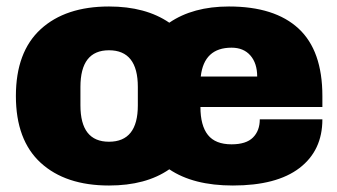

<svg xmlns="http://www.w3.org/2000/svg" viewBox="-20 -560 1040 592"><path d="M29 -264Q29 -400 105.5 -470Q182 -540 316 -540Q429 -540 502 -490Q575 -540 686 -540Q827 -540 900.5 -472Q974 -404 974 -264V-230H598Q598 -173 621 -144Q644 -115 694 -115Q739 -115 760 -136Q781 -157 781 -192H974Q974 -96 903.5 -42Q833 12 698 12Q576 12 502 -38Q430 12 316 12Q182 12 105.5 -58Q29 -128 29 -264ZM773 -324Q773 -365 752 -389Q731 -413 694 -413Q609 -413 599 -324ZM405 -235V-292Q405 -405 316 -405Q228 -405 228 -292V-235Q228 -123 316 -123Q405 -123 405 -235Z"/></svg>

Font: Archivo Black
Style: Regular
Weight: 400
Designer: Hector Gatti
Foundry: Omnibus-Type
Version: Version 1.101; ttfautohint (v1.8)